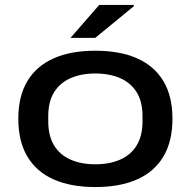

<svg xmlns="http://www.w3.org/2000/svg" viewBox="-20 -744 771 776"><path d="M365 12Q266 12 196.5 -19Q127 -50 90.5 -111.5Q54 -173 54 -264Q54 -355 90.5 -416Q127 -477 196.5 -508Q266 -539 365 -539Q465 -539 534.5 -508Q604 -477 640.5 -416Q677 -355 677 -264Q677 -173 640.5 -111.5Q604 -50 534.5 -19Q465 12 365 12ZM365 -80Q423 -80 466 -99Q509 -118 532.5 -156.5Q556 -195 556 -254V-274Q556 -333 532.5 -371Q509 -409 466 -428Q423 -447 365 -447Q308 -447 265 -428Q222 -409 198.5 -371Q175 -333 175 -274V-254Q175 -195 198.5 -156.5Q222 -118 265 -99Q308 -80 365 -80ZM265 -591 381 -724H521V-719L365 -591Z"/></svg>

Font: Archivo Expanded Medium
Style: Regular
Weight: 500
Width: 7
Designer: Hector Gatti
Foundry: Omnibus-Type
Version: Version 2.001